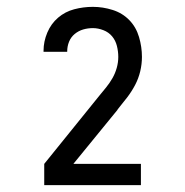

<svg xmlns="http://www.w3.org/2000/svg" viewBox="-20 -863 540 560"><path d="M109 -323V-385L269 -583Q279 -595 289.5 -608Q300 -621 308 -635Q316 -649 320.5 -665Q325 -681 325 -697Q325 -713 321 -729Q317 -745 307 -757Q297 -769 281.5 -775Q266 -781 251 -781Q236 -781 222.5 -777Q209 -773 198 -764Q187 -755 181.5 -741.5Q176 -728 176 -713V-712H107V-715Q107 -742 118 -768Q129 -794 149.5 -811.5Q170 -829 196.5 -836Q223 -843 251 -843Q280 -843 308.5 -834Q337 -825 357 -804.5Q377 -784 385.5 -755Q394 -726 394 -697Q394 -676 389 -655Q384 -634 374 -615Q364 -596 351 -579Q338 -562 324 -545L323 -544V-543L194 -385H391V-323Z"/></svg>

Font: HulyMono
Style: Regular
Weight: 400
Monospace: yes
Designer: Belleve Invis
Foundry: Belleve Invis
Version: Version 33.2.5; ttfautohint (v1.8.4)